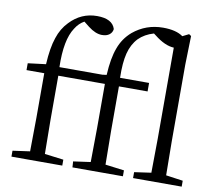

<svg xmlns="http://www.w3.org/2000/svg" viewBox="-87 -920 1162 1023"><g transform="rotate(10 494.5 -408.5)"><path d="M38 0V-32L131 -45Q133 -167 133 -228V-468H37V-505L134 -517Q139 -607 158 -662Q175 -715 211 -752Q272 -817 358 -817Q441 -817 457 -764Q455 -745 440 -733.5Q425 -722 400 -722Q365 -722 325 -753L296 -776Q267 -760 248 -729Q203 -662 207 -514H439L462 -517Q467 -609 488 -664Q508 -720 553 -759Q623 -817 715 -817Q786 -817 823 -790L857 -807L869 -799L865 -644V-228Q865 -163 867 -45L959 -32V0H696V-32L787 -45Q789 -163 789 -228V-722Q741 -724 684 -769L672 -778Q623 -764 591 -732Q559 -698 546 -647Q533 -596 535 -514H692V-468H537V-228Q537 -167 539 -45L641 -32V0H368L366 -32L459 -45Q461 -167 461 -228V-468H209V-228Q209 -167 211 -45L313 -32V0Z"/></g></svg>

Font: GenRyuMin TW R
Style: Regular
Weight: 400
Version: Version 1.501;PS 1;hotconv 16.6.51;makeotf.lib2.5.65220